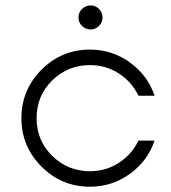

<svg xmlns="http://www.w3.org/2000/svg" viewBox="-20 -698 648 728"><path d="M323.8 -586.2Q305 -586.2 291.2 -599.4Q277.5 -612.5 277.5 -631.2Q277.5 -651.2 291.2 -664.4Q305 -677.5 323.8 -677.5Q342.5 -677.5 355.6 -663.8Q368.8 -650 368.8 -631.2Q368.8 -612.5 355 -599.4Q341.2 -586.2 323.8 -586.2ZM321.2 10Q213.8 10 137.5 -66.2Q61.2 -142.5 61.2 -250Q61.2 -357.5 137.5 -433.8Q213.8 -510 321.2 -510Q405 -510 472.5 -461.2Q540 -412.5 566.2 -335H505Q480 -387.5 430.6 -419.4Q381.2 -451.2 321.2 -451.2Q237.5 -451.2 178.1 -393.1Q118.8 -335 118.8 -250Q118.8 -165 178.1 -106.9Q237.5 -48.8 321.2 -48.8Q381.2 -48.8 430.6 -80.6Q480 -112.5 505 -165H566.2Q540 -87.5 472.5 -38.8Q405 10 321.2 10Z"/></svg>

Font: Now Light
Style: Regular
Weight: 300
Designer: Alfredo Marco Pradil
Foundry: Alfredo Marco Pradil
Version: Version 1.002;PS 001.002;hotconv 1.0.88;makeotf.lib2.5.64775